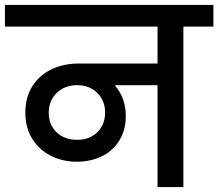

<svg xmlns="http://www.w3.org/2000/svg" viewBox="-44 -760 887 780"><path d="M823 -652H701V0H596V-414H422Q467 -362 467 -289Q467 -232 441 -189.5Q415 -147 369.5 -125Q324 -103 268 -103Q210 -103 162 -127.5Q114 -152 86.5 -197Q59 -242 59 -302Q59 -365 87.5 -410Q116 -455 165.5 -478.5Q215 -502 277 -502H596V-652H-24V-740H823ZM270 -192Q320 -192 351.5 -223Q383 -254 383 -303Q383 -351 351 -382.5Q319 -414 270 -414Q219 -414 186.5 -382.5Q154 -351 154 -302Q154 -253 186 -222.5Q218 -192 270 -192Z"/></svg>

Font: MSTAGE Medium
Style: Regular
Weight: 500
Designer: Ninad Kale (Devanagari), Jonny Pinhorn (Latin)
Foundry: Indian Type Foundry
Version: 4.004